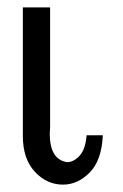

<svg xmlns="http://www.w3.org/2000/svg" viewBox="-20 -493 333 521"><path d="M42 -124V-473H115L116 -472V-149Q116 -145 115.5 -139.5Q115 -134 115 -131Q115 -60 162 -53Q180 -53 196 -70.5Q212 -88 215 -126H259Q256 -58 223.5 -25Q191 8 151 8Q107 8 74.5 -27Q42 -62 42 -124Z"/></svg>

Font: Coval
Style: ExtraLight
Weight: 250
Foundry: Context Ltd
Version: Version 001.000